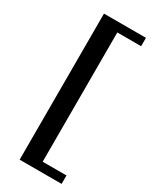

<svg xmlns="http://www.w3.org/2000/svg" viewBox="-224 -751 823 1010"><g transform="rotate(30 187.5 -245.5)"><path d="M342.8 -689V-638.2H198.2V147H342.8V198.2H87.9V-689Z"/></g></svg>

Font: Linux Libertine G
Style: Semibold
Weight: 600
Designer: Philipp H. Poll
Foundry: Philipp H. Poll
Version: Version 5.1.1